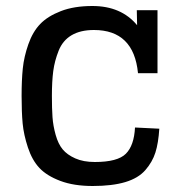

<svg xmlns="http://www.w3.org/2000/svg" viewBox="-20 -606 607 640"><path d="M436 -572 437 -522Q384 -586 288 -586Q227 -586 183 -569Q139 -552 114 -526Q89 -500 74.5 -458.5Q60 -417 56 -378Q52 -339 52 -286Q52 -232 55.5 -194.5Q59 -157 73 -114.5Q87 -72 111.5 -46Q136 -20 181 -3Q226 14 289 14Q354 14 397.5 1Q441 -12 464.5 -39Q488 -66 498 -97.5Q508 -129 511 -177L430 -181Q427 -121 399.5 -93.5Q372 -66 296 -66Q258 -66 231 -78Q204 -90 189 -108Q174 -126 165.5 -156.5Q157 -187 155 -215.5Q153 -244 153 -286Q153 -335 157.5 -369Q162 -403 175.5 -437Q189 -471 218.5 -488.5Q248 -506 293 -506Q426 -506 440 -362H505V-572Z"/></svg>

Font: Glegoo
Style: Bold
Weight: 700
Version: Version 2.0.1; ttfautohint (v0.9) -r 48 -G 60